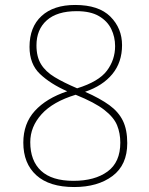

<svg xmlns="http://www.w3.org/2000/svg" viewBox="-20 -744 599 774"><path d="M279 10Q179 10 126.5 -37.5Q74 -85 74 -169Q74 -246 120.5 -297Q167 -348 251 -376Q183 -406 141 -446Q99 -486 99 -555Q99 -635 147.5 -679.5Q196 -724 283 -724Q378 -724 425 -677Q472 -630 472 -562Q472 -493 433 -445.5Q394 -398 323 -374Q384 -347 421 -320Q458 -293 475.5 -257Q493 -221 493 -167Q493 -79 433.5 -34.5Q374 10 279 10ZM291 -388Q378 -415 411 -459Q444 -503 444 -558Q444 -595 428.5 -627Q413 -659 379 -679Q345 -699 289 -699Q210 -699 168.5 -662Q127 -625 127 -561Q127 -515 145.5 -485Q164 -455 200.5 -433Q237 -411 291 -388ZM276 -15Q362 -15 413.5 -52.5Q465 -90 465 -169Q465 -207 452 -239Q439 -271 400.5 -301Q362 -331 285 -362Q193 -334 147.5 -283.5Q102 -233 102 -171Q102 -96 145.5 -55.5Q189 -15 276 -15Z"/></svg>

Font: Noto Serif Tamil Thin
Style: Regular
Weight: 100
Designer: Indian Type Foundry, Tom Grace, and the Monotype Design Team
Foundry: Monotype Imaging Inc.
Version: Version 2.004; ttfautohint (v1.8.4.7-5d5b)